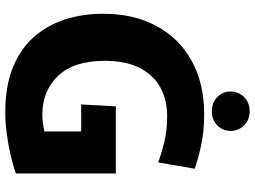

<svg xmlns="http://www.w3.org/2000/svg" viewBox="-139 -813 964 726"><g transform="rotate(90 343.0 -450.0)"><path d="M404 12Q306 12 235.5 -16.5Q165 -45 120 -96Q75 -147 53.5 -214Q32 -281 32 -357Q32 -474 78.5 -560Q125 -646 210.5 -693Q296 -740 412 -740Q478 -740 532 -728Q586 -716 618 -704L594 -566Q559 -579 517 -589.5Q475 -600 419 -600Q358 -600 311 -574.5Q264 -549 237 -496.5Q210 -444 210 -364Q210 -247 267 -187.5Q324 -128 414 -128Q430 -128 447 -130.5Q464 -133 477 -136V-275H375L382 -406H636V-28Q609 -18 570.5 -9Q532 0 489 6Q446 12 404 12ZM401 -769Q368 -769 347 -789.5Q326 -810 326 -840Q326 -870 347 -891Q368 -912 401 -912Q433 -912 454 -891Q475 -870 475 -840Q475 -810 454 -789.5Q433 -769 401 -769Z"/></g></svg>

Font: Murecho
Style: Bold
Weight: 700
Designer: Neil Summerour
Foundry: Positype
Version: Version 1.010; ttfautohint (v1.8.3)